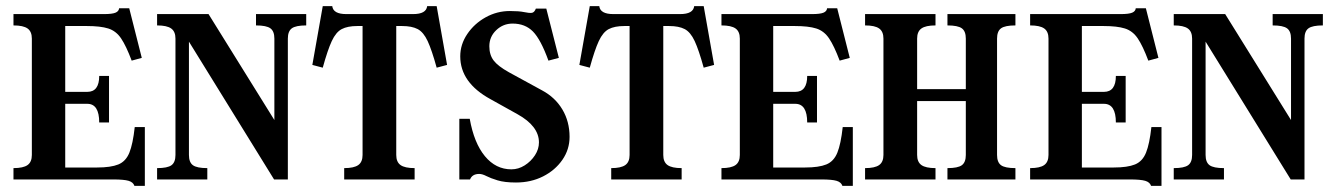

<svg xmlns="http://www.w3.org/2000/svg" viewBox="-20 -586 4360 627"><path d="M24 -37Q56 -37 70 -47Q84 -57 84 -80V-460Q84 -483 70 -493Q56 -503 24 -503V-540H320Q346 -540 357 -544.5Q368 -549 369 -559H402L443 -397L410 -388Q392 -436 375.5 -460.5Q359 -485 333.5 -493Q308 -501 264 -501H193V-286H265Q304 -286 304 -338H336V-186H304Q304 -247 265 -247H193V-39H297Q342 -39 366.5 -49Q391 -59 402.5 -87.5Q414 -116 420 -171H453V21H419Q415 9 400 4.5Q385 0 350 0H24Z M553 -80V-460Q553 -483 539 -493Q525 -503 493 -503V-540H661L876 -194V-460Q876 -484 863 -493.5Q850 -503 816 -503V-540H980V-503Q946 -503 933 -493.5Q920 -484 920 -460V0H875L597 -450V-80Q597 -56 610 -46.5Q623 -37 657 -37V0H493V-37Q527 -37 540 -46.5Q553 -56 553 -80Z M1104 -37Q1136 -37 1150 -47Q1164 -57 1164 -80V-501H1147Q1115 -501 1096 -491Q1077 -481 1063.5 -452Q1050 -423 1034 -365L1000 -374L1034 -566H1065Q1068 -540 1111 -540H1329Q1372 -540 1375 -566H1406L1440 -374L1406 -365Q1390 -423 1376.5 -452Q1363 -481 1344 -491Q1325 -501 1293 -501H1274V-80Q1274 -57 1288 -47Q1302 -37 1334 -37V0H1104Z M1645 -550Q1675 -550 1691.5 -546.5Q1708 -543 1716.5 -544Q1725 -545 1730 -558H1764L1805 -397L1771 -388Q1746 -457 1720.5 -483Q1695 -509 1654 -509Q1623 -509 1600.5 -487.5Q1578 -466 1578 -435Q1578 -407 1592 -388.5Q1606 -370 1642 -350L1750 -291Q1793 -268 1816.5 -228.5Q1840 -189 1840 -139Q1840 -98 1816.5 -64Q1793 -30 1753.5 -10Q1714 10 1665 10Q1628 10 1605 3Q1582 -4 1568.5 -11Q1555 -18 1545 -18Q1522 -18 1515 0H1480V-198H1514Q1528 -119 1563.5 -76Q1599 -33 1650 -33Q1673 -33 1693.5 -46Q1714 -59 1727 -79Q1740 -99 1740 -121Q1740 -174 1670 -213L1582 -262Q1483 -316 1483 -402Q1483 -441 1506 -475Q1529 -509 1566 -529.5Q1603 -550 1645 -550Z M1976 -37Q2008 -37 2022 -47Q2036 -57 2036 -80V-501H2019Q1987 -501 1968 -491Q1949 -481 1935.5 -452Q1922 -423 1906 -365L1872 -374L1906 -566H1937Q1940 -540 1983 -540H2201Q2244 -540 2247 -566H2278L2312 -374L2278 -365Q2262 -423 2248.5 -452Q2235 -481 2216 -491Q2197 -501 2165 -501H2146V-80Q2146 -57 2160 -47Q2174 -37 2206 -37V0H1976Z M2336 -37Q2368 -37 2382 -47Q2396 -57 2396 -80V-460Q2396 -483 2382 -493Q2368 -503 2336 -503V-540H2632Q2658 -540 2669 -544.5Q2680 -549 2681 -559H2714L2755 -397L2722 -388Q2704 -436 2687.5 -460.5Q2671 -485 2645.5 -493Q2620 -501 2576 -501H2505V-286H2577Q2616 -286 2616 -338H2648V-186H2616Q2616 -247 2577 -247H2505V-39H2609Q2654 -39 2678.5 -49Q2703 -59 2714.5 -87.5Q2726 -116 2732 -171H2765V21H2731Q2727 9 2712 4.5Q2697 0 2662 0H2336Z M2805 -37Q2837 -37 2851 -47Q2865 -57 2865 -80V-460Q2865 -483 2851 -493Q2837 -503 2805 -503V-540H3035V-503Q3003 -503 2989 -493Q2975 -483 2975 -460V-295H3134V-460Q3134 -484 3121 -493.5Q3108 -503 3074 -503V-540H3296V-503Q3262 -503 3249 -493.5Q3236 -484 3236 -460V-80Q3236 -56 3249 -46.5Q3262 -37 3296 -37V0H3074V-37Q3108 -37 3121 -46.5Q3134 -56 3134 -80V-256H2975V-80Q2975 -57 2989 -47Q3003 -37 3035 -37V0H2805Z M3344 -37Q3376 -37 3390 -47Q3404 -57 3404 -80V-460Q3404 -483 3390 -493Q3376 -503 3344 -503V-540H3640Q3666 -540 3677 -544.5Q3688 -549 3689 -559H3722L3763 -397L3730 -388Q3712 -436 3695.5 -460.5Q3679 -485 3653.5 -493Q3628 -501 3584 -501H3513V-286H3585Q3624 -286 3624 -338H3656V-186H3624Q3624 -247 3585 -247H3513V-39H3617Q3662 -39 3686.5 -49Q3711 -59 3722.5 -87.5Q3734 -116 3740 -171H3773V21H3739Q3735 9 3720 4.5Q3705 0 3670 0H3344Z M3873 -80V-460Q3873 -483 3859 -493Q3845 -503 3813 -503V-540H3981L4196 -194V-460Q4196 -484 4183 -493.5Q4170 -503 4136 -503V-540H4300V-503Q4266 -503 4253 -493.5Q4240 -484 4240 -460V0H4195L3917 -450V-80Q3917 -56 3930 -46.5Q3943 -37 3977 -37V0H3813V-37Q3847 -37 3860 -46.5Q3873 -56 3873 -80Z"/></svg>

Font: Girassol
Style: Regular
Weight: 400
Width: 3
Designer: Liam Spradlin
Version: Version 1.004